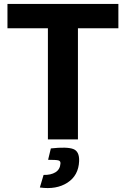

<svg xmlns="http://www.w3.org/2000/svg" viewBox="-20 -710 641 978"><path d="M583 -690V-566H377V0H224V-566H18V-690ZM225 104 239 46Q321 37 353 49Q385 61 383 111Q380 184 323.5 220.5Q267 257 183 245L202 181Q239 182 262.5 167.5Q286 153 288 123Q289 110 277.5 107Q266 104 225 104Z"/></svg>

Font: Exo 2.0
Style: Bold
Weight: 700
Designer: Natanael Gama
Version: Version 1.001;PS 001.001;hotconv 1.0.70;makeotf.lib2.5.58329